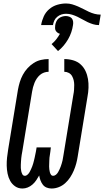

<svg xmlns="http://www.w3.org/2000/svg" viewBox="-20 -1074 598 1102"><path d="M276 8Q261 8 247.5 2.5Q234 -3 225.5 -14.5Q217 -26 212 -39.5Q207 -53 205 -67Q197 -53 188 -39.5Q179 -26 166.5 -15Q154 -4 139 2Q124 8 109 8Q85 8 67 -4.5Q49 -17 38.5 -36Q28 -55 23.5 -77.5Q19 -100 18.5 -123Q18 -146 20.5 -169.5Q23 -193 27 -217L83 -559Q87 -581 93.5 -602.5Q100 -624 111 -644.5Q122 -665 138 -682.5Q154 -700 173.5 -712.5Q193 -725 215 -730Q237 -735 259 -735V-662Q246 -662 233 -657.5Q220 -653 209.5 -644Q199 -635 191 -623Q183 -611 178 -598.5Q173 -586 169.5 -573Q166 -560 164 -547L108 -205Q106 -195 104.5 -185.5Q103 -176 102 -166.5Q101 -157 100.5 -147.5Q100 -138 99.5 -128.5Q99 -119 99.5 -109.5Q100 -100 102 -91Q104 -82 108.5 -73.5Q113 -65 123 -65Q131 -65 138.5 -72Q146 -79 150 -86.5Q154 -94 158 -102.5Q162 -111 165 -119Q168 -127 170.5 -135.5Q173 -144 175 -152.5Q177 -161 179 -169.5Q181 -178 182.5 -186.5Q184 -195 186 -203.5Q188 -212 189 -221L190 -228H272L271 -221Q270 -212 269 -203.5Q268 -195 266.5 -186.5Q265 -178 264 -169.5Q263 -161 263 -152.5Q263 -144 262.5 -135.5Q262 -127 262 -119Q262 -111 263 -102.5Q264 -94 266 -86Q268 -78 272.5 -71.5Q277 -65 285 -65Q294 -65 301.5 -71.5Q309 -78 313.5 -86Q318 -94 322 -102.5Q326 -111 329 -119.5Q332 -128 334.5 -136.5Q337 -145 339 -153.5Q341 -162 342 -170.5Q343 -179 345 -188L401 -530Q404 -544 405 -558Q406 -572 406 -586Q406 -600 403 -613Q400 -626 393.5 -637.5Q387 -649 375 -655.5Q363 -662 349 -662V-735Q375 -735 399.5 -728Q424 -721 442 -705Q460 -689 470.5 -667Q481 -645 485 -620.5Q489 -596 488 -570Q487 -544 482 -518L426 -176Q423 -156 417.5 -135.5Q412 -115 403.5 -95Q395 -75 383 -56.5Q371 -38 354.5 -23Q338 -8 317.5 0Q297 8 276 8ZM284 -930H216Q220 -955 231 -979.5Q242 -1004 262.5 -1021.5Q283 -1039 308.5 -1046.5Q334 -1054 359 -1054Q378 -1054 394.5 -1049Q411 -1044 427.5 -1037Q444 -1030 459 -1022Q474 -1014 490 -1006.5Q506 -999 523 -994.5Q540 -990 558 -990L548 -930Q530 -930 514 -935Q498 -940 483 -947Q468 -954 453.5 -962.5Q439 -971 424 -978Q409 -985 393 -990Q377 -995 359 -995Q346 -995 333 -991Q320 -987 308.5 -977.5Q297 -968 291.5 -955.5Q286 -943 284 -930ZM313 -781 276 -821Q291 -833 303 -848.5Q315 -864 324 -880Q316 -882 309.5 -887Q303 -892 299.5 -898.5Q296 -905 296 -913.5Q296 -922 297 -930Q299 -941 303.5 -951Q308 -961 316.5 -968Q325 -975 336 -978.5Q347 -982 357 -982Q367 -982 377 -978.5Q387 -975 392.5 -968Q398 -961 399.5 -951Q401 -941 399 -930Q396 -909 389 -888.5Q382 -868 371 -849Q360 -830 345.5 -812.5Q331 -795 313 -781Z"/></svg>

Font: Iosevka Term Curly Md Obl
Style: Regular
Weight: 500
Italic angle: -9°
Designer: Belleve Invis
Foundry: Belleve Invis
Version: Version 32.3.0